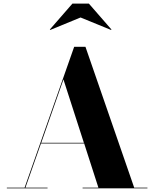

<svg xmlns="http://www.w3.org/2000/svg" viewBox="-20 -1018 834 1038"><path d="M415.5 -923.5 251.5 -856 249.5 -858.5 371.5 -998.5H460.5L582.5 -858.5L580.5 -856ZM17 -3.5H113L381 -765H442L705.5 -3.5H777V0H426.5V-3.5H512L435 -242.5H201.5L117.5 -3.5H237V0H17ZM323 -588.5 203 -246H433.5Z"/></svg>

Font: Bodoni* 48
Style: Bold
Weight: 700
Version: Version 2.2